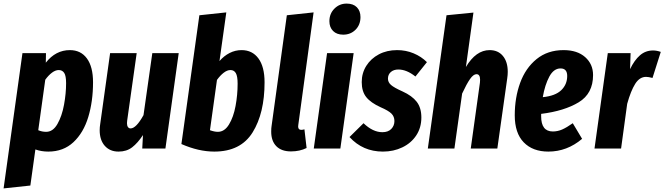

<svg xmlns="http://www.w3.org/2000/svg" viewBox="-45 -827 3699 1069"><path d="M80 -531H211L210 -478Q265 -548 344 -548Q405 -548 439 -501.5Q473 -455 473 -369Q473 -263 446.5 -175.5Q420 -88 364 -35.5Q308 17 224 17Q185 17 152 5L124 206L-25 222ZM323 -364Q323 -405 312.5 -421Q302 -437 282 -437Q264 -437 244.5 -422.5Q225 -408 207 -383L168 -102Q189 -93 212 -93Q250 -93 275 -137Q300 -181 311.5 -244Q323 -307 323 -364Z M510 -102Q510 -119 513 -137L568 -531H716L663 -155Q662 -150 662 -141Q662 -127 667.5 -119.5Q673 -112 682 -112Q713 -112 754 -186L803 -531H950L876 0H747L751 -75Q722 -31 691 -7Q660 17 615 17Q567 17 538.5 -15Q510 -47 510 -102Z M1428 -369Q1428 -197 1361.5 -90Q1295 17 1148 17Q1061 17 965 -25L1065 -742L1215 -758L1177 -487Q1202 -516 1233.5 -532Q1265 -548 1300 -548Q1360 -548 1394 -501.5Q1428 -455 1428 -369ZM1163 -382 1124 -102Q1149 -93 1168 -93Q1205 -93 1230 -134Q1255 -175 1266.5 -237Q1278 -299 1278 -361Q1278 -403 1268 -420Q1258 -437 1238 -437Q1220 -437 1200.5 -422Q1181 -407 1163 -382Z M1616 -133Q1615 -129 1615 -123Q1615 -104 1632 -104Q1641 -104 1650 -107L1662 -3Q1624 16 1575 16Q1522 16 1493.5 -13Q1465 -42 1465 -94Q1465 -114 1467 -125L1552 -742L1701 -758Z M1924 -531 1850 0H1702L1776 -531ZM1789 -709Q1789 -751 1817 -779Q1845 -807 1885 -807Q1922 -807 1942 -786.5Q1962 -766 1962 -732Q1962 -689 1934.5 -661.5Q1907 -634 1866 -634Q1830 -634 1809.5 -654.5Q1789 -675 1789 -709Z M2332 -481 2268 -401Q2219 -440 2173 -440Q2147 -440 2131 -426Q2115 -412 2115 -389Q2115 -369 2132 -354Q2149 -339 2196 -318Q2249 -294 2275 -260.5Q2301 -227 2301 -173Q2301 -116 2272.5 -73Q2244 -30 2195 -6.5Q2146 17 2087 17Q1975 17 1901 -64L1979 -141Q2031 -91 2084 -91Q2116 -91 2133.5 -109Q2151 -127 2151 -153Q2151 -178 2134.5 -194.5Q2118 -211 2074 -230Q2019 -255 1994 -286.5Q1969 -318 1969 -370Q1969 -420 1994.5 -460.5Q2020 -501 2064.5 -524.5Q2109 -548 2166 -548Q2215 -548 2258 -530Q2301 -512 2332 -481Z M2782 -427Q2782 -410 2779 -390L2724 0H2576L2627 -366Q2628 -372 2628 -383Q2628 -414 2608 -414Q2591 -414 2572 -387Q2553 -360 2528 -306L2485 0H2337L2441 -742L2591 -757L2549 -454Q2605 -548 2681 -548Q2728 -548 2755 -515.5Q2782 -483 2782 -427Z M3257 -409Q3257 -306 3177 -257.5Q3097 -209 2968 -193V-179Q2968 -95 3033 -95Q3060 -95 3085 -106Q3110 -117 3144 -141L3196 -54Q3112 17 3008 17Q2921 17 2871 -34.5Q2821 -86 2821 -185Q2821 -283 2851 -365.5Q2881 -448 2942.5 -498Q3004 -548 3093 -548Q3169 -548 3213 -509Q3257 -470 3257 -409ZM3113 -404Q3113 -446 3076 -446Q3038 -446 3013.5 -400.5Q2989 -355 2977 -286Q3047 -293 3080 -325Q3113 -357 3113 -404Z M3634 -538 3588 -393Q3566 -399 3552 -399Q3516 -399 3491.5 -360Q3467 -321 3447 -249L3413 0H3265L3339 -531H3466L3463 -442Q3487 -492 3518 -519Q3549 -546 3591 -546Q3612 -546 3634 -538Z"/></svg>

Font: Fira Sans Extra Condensed
Style: Bold Italic
Weight: 700
Width: 3
Italic angle: -8°
Designer: Carrois Corporate & Edenspiekermann AG
Foundry: Carrois Corporate GbR & Edenspiekermann AG
Version: Version 4.203